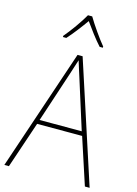

<svg xmlns="http://www.w3.org/2000/svg" viewBox="-139 -1023 781 1096"><g transform="rotate(15 252.0 -474.5)"><path d="M265 -949H240C217 -907 166 -836 134 -799V-792H154C187 -828 226 -880 253 -918C281 -879 318 -828 351 -792H370V-799C342 -832 290 -906 265 -949ZM476 0H504L271 -715H241L0 0H27L120 -275H386ZM282 -601 377 -300H128L227 -600C236 -630 246 -657 255 -687C265 -653 274 -627 282 -601Z"/></g></svg>

Font: Noto Sans Lao SemiCondensed Thin
Style: Regular
Weight: 100
Width: 4
Designer: Monotype Design Team
Foundry: Monotype Imaging Inc.
Version: Version 2.003